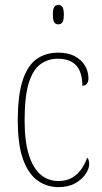

<svg xmlns="http://www.w3.org/2000/svg" viewBox="-20 -758 417 788"><path d="M220 10Q173 10 135 -16.5Q97 -43 75 -103Q53 -163 53 -263Q53 -370 74 -431Q95 -492 132 -517Q169 -542 219 -542Q259 -542 286.5 -527.5Q314 -513 328.5 -489Q343 -465 343 -436Q343 -426 339.5 -419Q336 -412 330.5 -409Q325 -406 318 -406Q318 -440 308 -465Q298 -490 275.5 -503.5Q253 -517 217 -517Q177 -517 146 -494.5Q115 -472 98 -417Q81 -362 81 -264Q81 -178 98.5 -122.5Q116 -67 147 -41Q178 -15 220 -15Q253 -15 276.5 -29Q300 -43 315 -65.5Q330 -88 338 -111Q342 -107 344 -100.5Q346 -94 346 -84Q346 -66 331.5 -44Q317 -22 289 -6Q261 10 220 10ZM219 -658Q209 -658 203 -666Q197 -674 197 -698Q197 -721 203 -729.5Q209 -738 219 -738Q230 -738 236 -729.5Q242 -721 242 -698Q242 -674 236 -666Q230 -658 219 -658Z"/></svg>

Font: Noto Serif Khmer Condensed Thin
Style: Regular
Weight: 250
Width: 3
Designer: Danh Hong and the Monotype Design Team
Foundry: Monotype Imaging Inc.
Version: Version 2.004